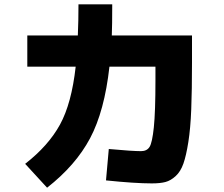

<svg xmlns="http://www.w3.org/2000/svg" viewBox="-20 -820 1040 893"><path d="M345 -800H502Q502 -700 500 -655H873V-528Q873 -401 869.5 -312Q866 -223 856 -159.5Q846 -96 833 -59Q820 -22 797 -1Q774 20 749.5 26.5Q725 33 686 33Q607 33 473 19L486 -127Q595 -117 636 -117Q663 -117 675.5 -136.5Q688 -156 695.5 -228Q703 -300 703 -448V-510H489Q466 -303 399 -177Q332 -51 199 53L97 -58Q205 -142 259 -240.5Q313 -339 332 -510H107V-655H342Q345 -722 345 -800Z"/></svg>

Font: M PLUS 1p ExtraBold
Style: Regular
Weight: 800
Version: Version 1.062